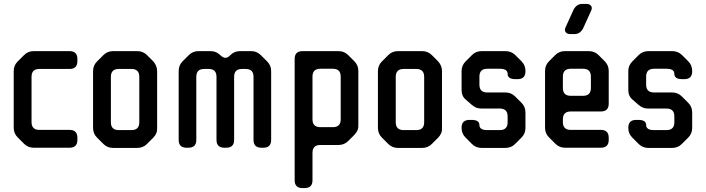

<svg xmlns="http://www.w3.org/2000/svg" viewBox="-20 -746 3603 980"><path d="M103 -12Q123 8 152 8H335Q375 8 375 -32V-43Q375 -83 335 -83H181Q141 -83 141 -123V-354Q141 -394 181 -394H335Q375 -394 375 -434V-445Q375 -485 335 -485H152Q123 -485 103 -465L70 -432Q50 -412 50 -383V-94Q50 -65 70 -45Z M508 -11Q528 9 557 9H681Q710 9 730 -11L762 -43Q784 -65 782 -93V-383Q782 -411 762 -433L730 -465Q710 -485 681 -485H557Q528 -485 508 -465L475 -432Q455 -412 455 -383V-93Q455 -64 475 -44ZM546 -122V-354Q546 -394 586 -394H651Q691 -394 691 -354V-122Q691 -82 651 -82H586Q546 -82 546 -122Z M932 8H942Q982 8 982 -32V-354Q982 -394 1022 -394H1045Q1085 -394 1085 -354V-32Q1085 8 1125 8H1135Q1175 8 1175 -32V-354Q1175 -394 1215 -394H1234Q1274 -394 1274 -354V-32Q1274 8 1314 8H1324Q1364 8 1364 -32V-383Q1364 -412 1344 -432L1312 -464Q1291 -485 1263 -485H1204Q1176 -485 1155 -464L1153 -462Q1142 -451 1131 -451Q1118 -451 1105 -464Q1084 -485 1056 -485H993Q964 -485 944 -465L912 -433Q892 -413 892 -383V-32Q892 8 932 8Z M1524 214H1535Q1575 214 1575 174V34Q1575 -6 1615 -6H1708Q1737 -6 1757 -26L1789 -58Q1811 -80 1809 -108V-384Q1809 -413 1789 -433L1757 -465Q1737 -485 1708 -485H1524Q1484 -485 1484 -445V174Q1484 214 1524 214ZM1575 -137V-355Q1575 -395 1615 -395H1679Q1719 -395 1719 -355V-137Q1719 -97 1679 -97H1615Q1575 -97 1575 -137Z M1962 -11Q1982 9 2011 9H2135Q2164 9 2184 -11L2216 -43Q2238 -65 2236 -93V-383Q2236 -411 2216 -433L2184 -465Q2164 -485 2135 -485H2011Q1982 -485 1962 -465L1929 -432Q1909 -412 1909 -383V-93Q1909 -64 1929 -44ZM2000 -122V-354Q2000 -394 2040 -394H2105Q2145 -394 2145 -354V-122Q2145 -82 2105 -82H2040Q2000 -82 2000 -122Z M2389 -11Q2409 9 2438 9H2560Q2589 9 2609 -11L2642 -44Q2662 -64 2662 -93V-172Q2662 -201 2642 -221L2609 -254Q2589 -274 2560 -274H2467Q2427 -274 2427 -314V-355Q2427 -395 2467 -395H2531Q2571 -395 2571 -369Q2571 -342 2611 -342H2622Q2662 -342 2662 -382V-384Q2662 -413 2642 -433L2610 -465Q2590 -485 2560 -485H2438Q2409 -485 2389 -465L2357 -433Q2336 -412 2336 -384V-286Q2336 -255 2358 -237L2388 -211Q2400 -201 2411 -196.5Q2422 -192 2437 -192H2531Q2571 -192 2571 -152V-122Q2571 -82 2531 -82H2467Q2427 -82 2427 -108Q2427 -134 2387 -134H2376Q2336 -134 2336 -94V-93Q2336 -64 2356 -44Z M2814 -13Q2835 8 2863 8H3047Q3087 8 3087 -32V-43Q3087 -83 3047 -83H2893Q2853 -83 2853 -123V-137Q2853 -177 2893 -177H3047Q3087 -177 3087 -217V-384Q3087 -413 3067 -433L3035 -465Q3015 -485 2986 -485H2863Q2834 -485 2814 -465L2782 -433Q2762 -413 2762 -384V-94Q2762 -65 2782 -45ZM2853 -297V-355Q2853 -395 2893 -395H2956Q2996 -395 2996 -355V-297Q2996 -257 2956 -257H2893Q2853 -257 2853 -297ZM2891 -572H2912Q2929 -572 2940.5 -581.5Q2952 -591 2958 -605L2998 -693Q3004 -707 2996.5 -716.5Q2989 -726 2973 -726H2952Q2935 -726 2923.5 -716.5Q2912 -707 2906 -693L2866 -605Q2860 -591 2867.5 -581.5Q2875 -572 2891 -572Z M3240 -11Q3260 9 3289 9H3411Q3440 9 3460 -11L3493 -44Q3513 -64 3513 -93V-172Q3513 -201 3493 -221L3460 -254Q3440 -274 3411 -274H3318Q3278 -274 3278 -314V-355Q3278 -395 3318 -395H3382Q3422 -395 3422 -369Q3422 -342 3462 -342H3473Q3513 -342 3513 -382V-384Q3513 -413 3493 -433L3461 -465Q3441 -485 3411 -485H3289Q3260 -485 3240 -465L3208 -433Q3187 -412 3187 -384V-286Q3187 -255 3209 -237L3239 -211Q3251 -201 3262 -196.5Q3273 -192 3288 -192H3382Q3422 -192 3422 -152V-122Q3422 -82 3382 -82H3318Q3278 -82 3278 -108Q3278 -134 3238 -134H3227Q3187 -134 3187 -94V-93Q3187 -64 3207 -44Z"/></svg>

Font: WD-XL Lubrifont TC
Style: Regular
Weight: 400
Designer: [WD-XL Lubrifont] Copyright 2020-2022 (c) NightFurySL2001, Skr-ZERO; [ZCOOL QingKe HuangYou] Copyright 2018-2022 (c) The
Version: Version 2.001;hotconv 1.1.1;makeotfexe 2.6.0